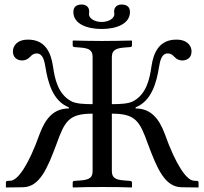

<svg xmlns="http://www.w3.org/2000/svg" viewBox="-20 -826 903 848"><path d="M429 -729C396 -729 373 -746 373 -763C373 -768 374 -771.8 374 -776C374 -791 364 -806 341 -806C314 -806 304 -792 304 -773C304 -721 363 -698 429 -698C495 -698 554 -721 554 -773C554 -792 544 -806 517 -806C494 -806 484 -791 484 -776C484 -771.3 485 -768 485 -763C485 -746 462 -729 429 -729ZM6 0V2L81 1C155 0 189 -81 230 -191C266 -291 284 -324 389 -324V-71C389 -43 377 -32 335 -29L308 -27C304 -27 301 -24 301 -19V0L303 2C352 0 382 0 432 0C482 0 513 0 561 2L563 0V-19C563 -24 559 -27 555 -27L529 -29C489 -32 474 -41 474 -71V-324C579 -324 597 -291 633 -191C674 -81 708 0 782 1L856 2L857 0V-19C857 -24 855 -27 850 -27L835 -28C803 -31 756 -99 708 -234C682 -304 645 -347 579 -347V-352C651 -380 672 -466 682 -528C687 -557 693 -590 721 -590C733 -590 741 -585 751 -574C760 -564 773 -559 785 -559C805 -559 826 -570 826 -599C826 -622 809 -651 759 -651C684 -651 658 -595 649 -533C641 -477 627 -413 572 -381C550 -367 508 -366 474 -366V-574C474 -602 489 -613 529 -616L555 -618C560 -618 563 -621 563 -626V-645L561 -647C512 -646 481 -645 431 -645C381 -645 353 -646 303 -647L301 -645V-626C301 -621 305 -618 309 -618L335 -616C374 -613 389 -604 389 -574V-366C355 -366 313 -367 291 -381C236 -413 222 -477 214 -533C205 -595 179 -651 104 -651C54 -651 37 -622 37 -599C37 -570 58 -559 78 -559C90 -559 103 -564 112 -574C122 -585 130 -590 142 -590C170 -590 176 -557 181 -528C191 -466 212 -380 284 -352V-347C218 -347 181 -304 155 -234C107 -99 60 -31 28 -28L13 -27C8 -27 6 -24 6 -19Z"/></svg>

Font: Libertinus Serif Display
Style: Regular
Weight: 400
Designer: Philipp H. Poll
Foundry: Khaled Hosny
Version: Version 6.1